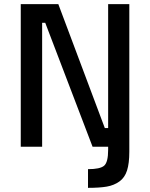

<svg xmlns="http://www.w3.org/2000/svg" viewBox="-20 -707 723 925"><path d="M80 0V-687H261L485 -90H501V-687H603V24Q603 80 592 114.5Q581 149 555 167.5Q529 186 494.5 192Q460 198 404 198V108Q462 108 481.5 91.5Q501 75 501 15V0H426L198 -597H183V0Z"/></svg>

Font: TitilliumText
Style: Medium
Weight: 500
Designer: Accademia di Belle Arti di Urbino and others
Foundry: Accademia di Belle Arti di Urbino and others.
Version: Version 60.001